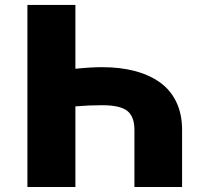

<svg xmlns="http://www.w3.org/2000/svg" viewBox="-20 -747 838 767"><path d="M707.4 0H517V-228.7Q517 -281.2 488.5 -304Q459.9 -326.7 387.8 -326.7Q335.6 -326.7 281.2 -322.1V0H89.5V-727.3H281.2V-472.3Q342.7 -478.7 387.8 -478.7Q460.6 -478.7 519 -463.2Q577.4 -447.8 619.7 -417.3Q661.9 -386.7 684.7 -338.8Q707.4 -290.8 707.4 -228.7Z"/></svg>

Font: Karasuma Gothic
Style: Black
Weight: 900
Designer: Rasmus Andersson / Ryoko Nishizuka
Foundry: Genbu
Version: Version 1.00